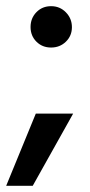

<svg xmlns="http://www.w3.org/2000/svg" viewBox="-28 -478 293 622"><path d="M185.5 -438Q205 -418 205 -390Q205 -362 185.5 -343Q166 -324 137.5 -324Q109 -324 90 -343Q71 -362 71 -390.5Q71 -419 90 -438.5Q109 -458 137.5 -458Q166 -458 185.5 -438ZM78 124H-8L88 -110H209Z"/></svg>

Font: Hind Mysuru Medium
Style: Regular
Weight: 500
Designer: Manushi Parikh, Hitesh Malaviya
Foundry: Indian Type Foundry
Version: Version 0.703;PS 1.0;hotconv 1.0.86;makeotf.lib2.5.63406